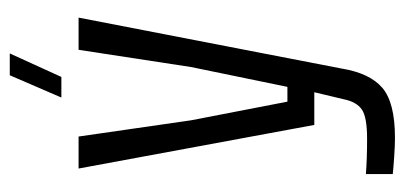

<svg xmlns="http://www.w3.org/2000/svg" viewBox="-234 -420 816 387"><g transform="rotate(-90 173.5 -226.0)"><path d="M89.8 162.6Q74.2 162.6 52.5 161.1Q30.8 159.7 16.6 158.2V104Q46.9 106.4 87.9 106.4Q131.3 106.4 146.7 95.9Q162.1 85.4 167.5 59.1L181.6 0H115.7L27.8 -475.1H92.3L125 -248.5L162.6 -54.2H192.4L232.4 -248.5L267.1 -475.1H332L229.5 54.2Q220.2 111.8 190.4 137.2Q160.6 162.6 89.8 162.6ZM212.4 -509.8H170.9L215.8 -613.8H259.8Z"/></g></svg>

Font: Agdasima
Style: Regular
Weight: 400
Width: 3
Designer: The DocRepair Project, Patric King
Foundry: Google
Version: Version 2.002